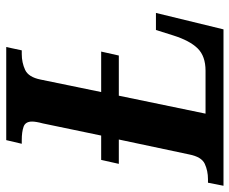

<svg xmlns="http://www.w3.org/2000/svg" viewBox="-102 -672 754 631"><g transform="rotate(-90 275.5 -357.0)"><path d="M-20 0 -10 -51H2Q29 -51 52 -61.5Q75 -72 83 -113L132 -344H52L65 -402H145L185 -594Q188 -605 189.5 -614Q191 -623 191 -629Q191 -651 174 -657Q157 -663 130 -663H118L130 -714H436L425 -663H413Q385 -663 361 -652Q337 -641 329 -601L288 -402H421L408 -344H276L217 -59H358Q406 -59 431.5 -85Q457 -111 474 -165L492 -222H548L494 0Z"/></g></svg>

Font: Noto Serif Condensed
Style: Bold Italic
Weight: 700
Width: 3
Italic angle: -12°
Designer: Monotype Design Team
Foundry: Monotype Imaging Inc.
Version: Version 2.014